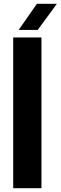

<svg xmlns="http://www.w3.org/2000/svg" viewBox="-20 -999 322 1019"><path d="M50 0V-800H200V0ZM79 -840 176 -979H282L180 -840Z"/></svg>

Font: Big Shoulders Stencil Text Thin Black
Style: Regular
Weight: 900
Version: Version 2.001